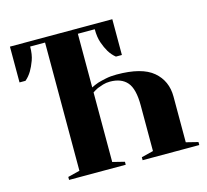

<svg xmlns="http://www.w3.org/2000/svg" viewBox="-101 -817 1008 933"><g transform="rotate(-15 402.5 -350.0)"><path d="M360 -30 420 -15V0H135V-15L195 -30V-675H120Q120 -635 109.5 -606.5Q99 -578 87 -558Q73 -535 55 -520H25V-700H540V-520H510Q491 -535 477 -558Q465 -578 455 -606.5Q445 -635 445 -675H360V-405Q375 -413 395 -420Q412 -425 436 -430Q460 -435 490 -435Q617 -435 673.5 -387Q730 -339 730 -260V-30L790 -15V0H505V-15L565 -30V-260Q565 -343 536 -376.5Q507 -410 450 -410Q431 -410 414.5 -405Q398 -400 386 -395Q372 -388 360 -380Z"/></g></svg>

Font: Yeseva One
Style: Regular
Weight: 400
Designer: Jovanny Lemonad
Foundry: Jovanny Lemonad
Version: Version 2.001; ttfautohint (v0.91) -l 8 -r 50 -G 200 -x 0 -w